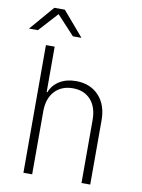

<svg xmlns="http://www.w3.org/2000/svg" viewBox="-101 -1013 801 1081"><g transform="rotate(10 300.0 -472.5)"><path d="M110 0V-730H160V-470H164Q180 -512 219 -536Q258 -560 313 -560Q394 -560 443 -508Q492 -456 492 -367V0H442V-360Q442 -434 404.5 -475.5Q367 -517 303 -517Q237 -517 198.5 -475Q160 -433 160 -360V0ZM0 -805 120 -945H180L300 -805H251L150 -914L51 -805Z"/></g></svg>

Font: NKDuy Mono Thin
Style: Regular
Weight: 100
Monospace: yes
Designer: NKDuy
Foundry: NKDuy
Version: Version 2.251; ttfautohint (v1.8.4.7-5d5b)